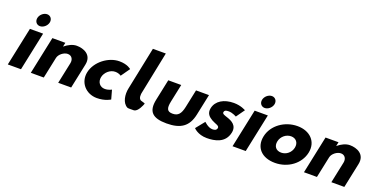

<svg xmlns="http://www.w3.org/2000/svg" viewBox="-26 -1637 4796 2463"><g transform="rotate(20 2372.0 -405.0)"><path d="M74 0H254L364.6 -526H184.6ZM226.1 -690C216 -642 246.6 -602 292.6 -602C338.6 -602 386 -642 396.1 -690C406.2 -738 375.6 -778 329.6 -778C283.6 -778 236.2 -738 226.1 -690Z M388 0H565L626 -290C636.7 -341 699 -390 752 -390C809 -390 833.7 -341 823 -290L762 0H939L1010.1 -338C1040.1 -481 919 -528 825 -528C769 -528 711.9 -499 663.5 -459H661.5L672.9 -513H495.9Z M1402.5 -383C1455.5 -383 1483.5 -359 1483.5 -359L1568.9 -480C1568.9 -480 1521 -528 1407 -528C1258 -528 1097.4 -406 1065.6 -255C1034.1 -105 1144.8 15 1292.8 15C1406.8 15 1474.5 -31 1474.5 -31L1440.4 -154C1440.4 -154 1402.3 -130 1349.3 -130C1282.3 -130 1239.1 -186 1254 -257C1268.8 -327 1335.5 -383 1402.5 -383Z M1754.6 -825 1634.1 -240C1615.6 -154.6 1631 -41.6 1705.7 -3C1716 2.3 1760.1 0 1792.2 0C1850 -0.3 1891.3 -115 1891.3 -115C1898.1 -134 1903.5 -128 1849.5 -145C1794.2 -154.7 1812.1 -240 1812.1 -240L1931.1 -825Z M2254.9 -513H2077.9L2017.5 -226C1981.4 -54 2052.8 15 2244.8 15C2436.8 15 2537.4 -54 2573.5 -226L2633.9 -513H2456.9L2405.6 -269C2384.3 -168 2349.1 -129 2275.1 -129C2201.1 -129 2182.3 -168 2203.6 -269Z M2970 -528C2835 -528 2733.4 -468 2711.3 -363C2695.1 -286 2739.6 -250 2785.9 -223C2837.6 -193 2893 -190 2885.2 -153C2878 -119 2847.4 -116 2822.4 -116C2765.4 -116 2707.8 -175 2707.8 -175L2610.4 -54C2610.4 -54 2669.8 15 2793.8 15C2898.8 15 3041.9 -9 3073.6 -160C3095.7 -265 3015.7 -303 2952.1 -324C2911.1 -338 2876.8 -346 2882.4 -373C2887.5 -397 2905 -404 2944 -404C2998 -404 3051.2 -372 3051.2 -372L3133.6 -488C3133.6 -488 3069 -528 2970 -528Z M3142 0H3322L3432.6 -526H3252.6ZM3294.1 -690C3284 -642 3314.6 -602 3360.6 -602C3406.6 -602 3454 -642 3464.1 -690C3474.2 -738 3443.6 -778 3397.6 -778C3351.6 -778 3304.2 -738 3294.1 -690Z M3472.8 -256C3439.6 -98 3539.8 15 3724.8 15C3901.8 15 4054.6 -98 4087.8 -256C4121.5 -416 4009 -528 3839 -528C3666 -528 3506.5 -416 3472.8 -256ZM3660.8 -256C3675.8 -327 3739.3 -377 3806.3 -377C3872.3 -377 3914.8 -327 3899.8 -256C3885.1 -186 3824.6 -136 3755.6 -136C3683.6 -136 3646.1 -186 3660.8 -256Z M4117 0H4294L4355 -290C4365.7 -341 4428 -390 4481 -390C4538 -390 4562.7 -341 4552 -290L4491 0H4668L4739.1 -338C4769.1 -481 4648 -528 4554 -528C4498 -528 4440.9 -499 4392.5 -459H4390.5L4401.9 -513H4224.9Z"/></g></svg>

Font: Hussar
Style: BdOblTwo
Weight: 700
Foundry: Cannot Into Space Fonts
Version: Version 2.00